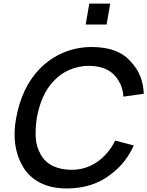

<svg xmlns="http://www.w3.org/2000/svg" viewBox="-20 -1025 814 1060"><path d="M588.5 -1005 568.5 -889.5H453L473 -1005ZM718.5 -222Q675.5 -126.5 598 -67.5Q496.5 15.5 348 15.5Q265 15.5 203.2 -15.2Q141.5 -46 106.5 -105Q73 -162 64 -229.2Q55 -296.5 68.5 -370Q99.5 -543 200 -646Q259 -705 331.8 -735.2Q404.5 -765.5 486.5 -765.5Q635.5 -765.5 705 -681Q769 -614 774 -507.5L661.5 -491.5Q658 -542 635.5 -578Q587.5 -661.5 470 -661.5Q416 -661.5 365 -640Q313.5 -618.5 277 -578Q207.5 -507 183.5 -375Q174 -313 177.5 -262.8Q181 -212.5 205 -172Q229 -128.5 273.5 -108Q318 -87.5 377 -87.5Q430 -87.5 478 -109.2Q526 -131 563.5 -172Q595.5 -205.5 615.5 -249Z"/></svg>

Font: Russisch Sans SemiBold
Style: Italic
Weight: 600
Width: 4
Italic angle: -10°
Designer: Michael Sharanda (font) & Cristiano Sobral (main changes)
Foundry: Michael Sharanda
Version: Version 2.00;September 8, 2020;FontCreator 13.0.0.2681 64-bi